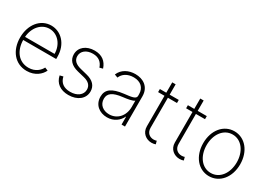

<svg xmlns="http://www.w3.org/2000/svg" viewBox="-5 -1381 2905 2097"><g transform="rotate(30 1447.0 -332.0)"><path d="M302.6 11.4C410.2 11.4 476.2 -51.5 501.1 -106.5L461.6 -122.5C441.4 -82 391.3 -28.8 302.6 -28.8C178.6 -28.8 104.4 -128.9 102.6 -263.1H518.8V-290.1C518.8 -452.1 414.4 -553.6 292.3 -553.6C157 -553.6 59.7 -433.2 59.7 -270.2C59.7 -107.6 154.5 11.4 302.6 11.4ZM103.3 -302.6C111.9 -421.5 188.9 -513.1 292.3 -513.1C396 -513.1 475.5 -420.8 475.5 -302.6Z M1014.9 -427.9C988.6 -508.2 931.1 -553.6 838.8 -553.6C734.4 -553.6 659.4 -493.3 659.4 -405.2C659.4 -334.9 703.8 -285.5 793 -263.8L880 -242.5C945 -226.6 977.3 -191.4 977.3 -141C977.3 -74.9 917.6 -28.4 828.5 -28.4C747.9 -28.4 697.8 -66.1 682.2 -137.4L640.6 -126.8C659.4 -38 727.3 11.4 828.8 11.4C942.5 11.4 1021.3 -51.8 1021.3 -142.4C1021.3 -212.7 977.3 -261.4 891.3 -282.7L807.5 -303.6C736.5 -321 702.4 -354.8 702.4 -406.6C702.4 -470.5 758.5 -514.2 838.8 -514.2C913.4 -514.2 954.9 -476.9 974.8 -417.3Z M1315.7 11.7C1402.3 11.7 1463.4 -37.3 1491.8 -98.4H1495V0H1538.4V-381C1538.4 -500.4 1449.6 -553.6 1352.6 -553.6C1268.5 -553.6 1189.6 -515.6 1158.4 -437.1L1199.2 -421.9C1220.5 -475.9 1275.9 -513.8 1353.7 -513.8C1441.8 -513.8 1495 -463.1 1495 -383.9V-361.2C1495 -319.2 1433.9 -315 1350.9 -305C1205.3 -287.3 1142.8 -241.1 1142.8 -150.2C1142.8 -46.5 1221.6 11.7 1315.7 11.7ZM1320 -28.4C1243.6 -28.4 1186.1 -74.2 1186.1 -148.8C1186.1 -216.3 1235.8 -252.5 1355.1 -266.7C1408.4 -272.7 1472.3 -282.7 1495 -301.5V-221.2C1495 -110.4 1422.2 -28.4 1320 -28.4Z M1901.6 -545.5H1786.9V-676.1H1744V-545.5H1663.4V-506.7H1744V-121.1C1744 -38.4 1808.2 8.9 1876.4 8.9C1898.4 8.9 1913.4 5 1926.8 0L1916.2 -39.4C1905.5 -35.9 1894.9 -33 1879.3 -33C1831 -33 1786.9 -62.9 1786.9 -128.9V-506.7H1901.6Z M2255 -545.5H2140.3V-676.1H2097.3V-545.5H2016.7V-506.7H2097.3V-121.1C2097.3 -38.4 2161.6 8.9 2229.8 8.9C2251.8 8.9 2266.7 5 2280.2 0L2269.5 -39.4C2258.9 -35.9 2248.2 -33 2232.6 -33C2184.3 -33 2140.3 -62.9 2140.3 -128.9V-506.7H2255Z M2601.6 11.4C2736.5 11.4 2834.5 -107.2 2834.5 -271C2834.5 -434.7 2736.2 -553.6 2601.6 -553.6C2466.6 -553.6 2368.6 -435 2368.6 -271C2368.6 -107.2 2466.6 11.4 2601.6 11.4ZM2601.6 -28.8C2486.9 -28.8 2411.6 -135.7 2411.6 -271C2411.6 -405.5 2487.6 -513.1 2601.6 -513.1C2715.9 -513.1 2791.5 -405.9 2791.5 -271C2791.5 -135.7 2716.3 -28.8 2601.6 -28.8Z"/></g></svg>

Font: Karasuma Gothic
Style: Thin
Weight: 200
Designer: Rasmus Andersson / Ryoko Ishizuka
Foundry: rsms
Version: Version 1.00